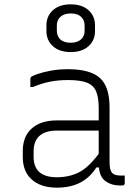

<svg xmlns="http://www.w3.org/2000/svg" viewBox="-20 -855 640 885"><path d="M485 -361V-106Q485 -70 498 -57Q509 -46 534 -46H555V-11Q555 0 544 0H532Q495 0 467.5 -19Q440 -38 436 -83H424Q396 -38 351 -14Q306 10 242 10Q169 10 127 -27Q85 -64 85 -131V-159Q85 -227 127 -263.5Q169 -300 242 -300H435V-356Q435 -407 422.5 -435Q410 -463 379.5 -474.5Q349 -486 294 -486Q248 -486 210.5 -478.5Q173 -471 132 -454H120V-492Q120 -497 123 -500Q128 -505 152 -513.5Q176 -522 213 -529Q250 -536 294 -536Q395 -536 440 -496Q485 -456 485 -361ZM135 -132Q135 -38 242 -38Q298 -38 342.5 -60Q387 -82 435 -146V-253H242Q186 -253 159 -226Q135 -202 135 -158ZM306 -835Q358 -835 388 -808Q418 -781 418 -738V-712Q418 -669 388 -642Q358 -615 306 -615Q254 -615 224 -642Q194 -669 194 -712V-738Q194 -781 224 -808Q254 -835 306 -835ZM306 -793Q276 -793 259 -778Q242 -763 242 -737V-713Q242 -689 258 -673Q275 -658 306 -658Q336 -658 353 -673Q370 -688 370 -713V-737Q370 -761 356 -775Q340 -793 306 -793Z"/></svg>

Font: Recursive Sn Lnr St Lt
Style: Regular
Weight: 300
Version: Version 1.079;hotconv 1.0.112;makeotfexe 2.5.65598; ttfautoh